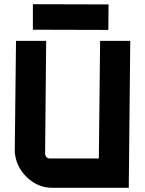

<svg xmlns="http://www.w3.org/2000/svg" viewBox="-20 -891 688 911"><path d="M136 -871 495 -870 494 -749 136 -750ZM227 0Q168 0 120 -39Q70 -80 55 -139Q53 -149 51.5 -157Q50 -165 50 -173L56 -697H199L194 -160L195 -156Q200 -139 216 -139H449L455 -697H598L591 0Z"/></svg>

Font: Covid19
Style: Regular
Weight: 400
Designer: Peter Wiegel
Foundry: (c) CAT - Ing. Peter Wiegel.  for Rudolf Maass + Partner GmbH
Version: Version 001.000